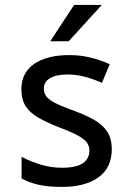

<svg xmlns="http://www.w3.org/2000/svg" viewBox="-20 -730 511 759"><path d="M354.5 -254.9Q386.7 -235.8 404.3 -209Q421.9 -181.6 421.9 -140.6Q421.9 -66.9 369.1 -28.8Q342.8 -9.8 306.2 -0.5Q269 9.3 222.7 8.8Q170.4 8.8 132.8 0.5Q95.2 -8.3 67.9 -23.4L66.4 -24.4L65.4 -24.9V-25.9V-27.3V-102.5V-106.4V-109.9L68.8 -108.4L72.3 -106.4Q101.1 -91.8 141.6 -79.1Q182.1 -66.9 224.6 -66.9Q282.7 -66.9 308.6 -85.4Q333.5 -104 333.5 -134.8Q333.5 -151.9 324.2 -165.5Q314.5 -179.2 289.6 -193.4Q263.7 -208 214.8 -226.1Q168 -244.6 134.3 -263.2Q100.6 -282.2 82.5 -308.6Q64.5 -335.4 64.5 -377.4Q64.5 -442.4 115.2 -477.5Q166.5 -512.2 252.9 -512.2Q298.8 -512.2 337.9 -502.4Q376 -493.2 409.7 -478L411.6 -477.1L413.6 -476.1L413.1 -474.1L412.1 -472.2L384.8 -406.7L383.8 -404.3L383.3 -402.3L380.9 -403.3L378.9 -404.3Q349.1 -417.5 316.4 -426.3Q282.7 -435.5 248 -435.5Q201.2 -435.5 176.8 -420.4Q153.3 -405.8 153.3 -380.4Q153.3 -360.8 164.1 -347.7Q175.3 -334 201.2 -321.3Q228 -308.1 275.4 -291Q322.8 -273.4 354.5 -254.9ZM272.9 -710.4H382.3L251.5 -566.9H178.7Z"/></svg>

Font: MAUL
Style: Regular
Weight: 400
Designer: MAUL
Version: Version 1.0; 2020; ttfautohint (v1.8.3)